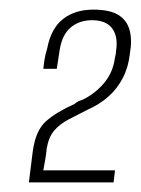

<svg xmlns="http://www.w3.org/2000/svg" viewBox="-20 -615 292 399"><path d="M40 -236 48 -300Q54 -344 75.5 -363Q97 -382 135 -399Q138 -402 142 -404Q146 -406 150 -407Q176 -419 195.5 -441.5Q215 -464 219 -496Q220 -499 220.5 -502Q221 -505 221 -508Q226 -538 213.5 -555.5Q201 -573 171 -573Q145 -573 127 -558Q109 -543 104 -511L98 -472H70Q71 -481 72 -488Q73 -495 74.5 -501.5Q76 -508 78 -514Q86 -556 111 -575.5Q136 -595 174 -595Q207 -595 225 -584.5Q243 -574 249 -553.5Q255 -533 250 -504Q247 -476 235.5 -453.5Q224 -431 205.5 -414.5Q187 -398 162 -387Q140 -376 122 -366.5Q104 -357 92.5 -343.5Q81 -330 77 -306Q76 -294 74 -283.5Q72 -273 70 -261H219L216 -236Z"/></svg>

Font: Alumni Sans Thin ExtraLight
Style: Italic
Weight: 250
Italic angle: -8°
Version: Version 1.016